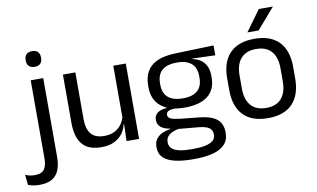

<svg xmlns="http://www.w3.org/2000/svg" viewBox="-145 -860 2018 1224"><g transform="rotate(-10 864.5 -248.0)"><path d="M80.5 -66.5V-488H161.5V-66.5ZM121 -568Q96 -568 83.5 -581.2Q71 -594.5 71 -617.5V-620Q71 -643.5 83.5 -656.5Q96 -669.5 121 -669.5Q146 -669.5 158.2 -656.5Q170.5 -643.5 170.5 -620V-617.5Q170.5 -594 158.2 -581Q146 -568 121 -568ZM20.5 178.5Q-0.5 178.5 -19.8 174.8Q-39 171 -52.5 166L-59.5 99Q-45.5 105.5 -30.2 108.8Q-15 112 2 112Q47 112 63.8 87.8Q80.5 63.5 80.5 18V-136.5H161.5V22Q161.5 71 147.8 106Q134 141 103.2 159.8Q72.5 178.5 20.5 178.5Z M369.5 -488V-184.5Q369.5 -146 380.2 -117.2Q391 -88.5 415.5 -72.8Q440 -57 481.5 -57Q520.5 -57 548.5 -71.2Q576.5 -85.5 594.2 -110.5Q612 -135.5 618.5 -167L633 -109.5H615.5Q608 -76.5 588 -49.2Q568 -22 534.2 -5.8Q500.5 10.5 451 10.5Q393.5 10.5 357.8 -11.2Q322 -33 305.5 -74.8Q289 -116.5 289 -175.5V-488ZM696 -488V0H615L618.5 -117L615 -122V-488Z M1018 -146Q918.5 -146 865.2 -189.5Q812 -233 812 -314V-326.5Q812 -377 832.8 -414.5Q853.5 -452 899 -473.2Q944.5 -494.5 1018 -496.5L1267 -504.5V-440.5L1120 -445.5L1119.5 -442Q1154 -435 1176 -418Q1198 -401 1208.8 -375.5Q1219.5 -350 1219.5 -316V-305Q1219.5 -227.5 1168.5 -186.8Q1117.5 -146 1018 -146ZM1014.5 123H1026Q1071 123 1103.2 116.2Q1135.5 109.5 1153 95Q1170.5 80.5 1170.5 56.5V54.5Q1170.5 26.5 1150.2 11.8Q1130 -3 1081 -7.5L943 -20L966 -21Q938 -17 916.8 -8Q895.5 1 883.5 15.8Q871.5 30.5 871.5 52.5V53.5Q871.5 79 889 94.5Q906.5 110 938.5 116.5Q970.5 123 1014.5 123ZM1010 187.5Q944 187.5 896.2 176.2Q848.5 165 822.2 139.8Q796 114.5 796 72V70Q796 40 810.2 20Q824.5 0 848.8 -11.5Q873 -23 903 -27L902.5 -30Q861.5 -37 842 -54.2Q822.5 -71.5 822.5 -99V-99.5Q822.5 -118.5 831.2 -132Q840 -145.5 857.8 -153.5Q875.5 -161.5 903 -163.5V-173.5L996 -150L958 -151Q924 -150.5 911 -142.8Q898 -135 898 -119.5V-119Q898 -102.5 916.5 -94Q935 -85.5 979.5 -80.5L1098 -68.5Q1175.5 -60.5 1211 -31.2Q1246.5 -2 1246.5 55V57.5Q1246.5 103 1219.5 132Q1192.5 161 1143 174.2Q1093.5 187.5 1024.5 187.5ZM1017 -206Q1059 -206 1086.8 -218.2Q1114.5 -230.5 1128.8 -255.2Q1143 -280 1143 -316V-328Q1143 -363 1129.2 -387.5Q1115.5 -412 1088 -424.8Q1060.5 -437.5 1019 -437.5H1016Q971 -437.5 942.8 -423.8Q914.5 -410 901.8 -385.2Q889 -360.5 889 -327.5V-316Q889 -280 903.2 -255.5Q917.5 -231 946 -218.5Q974.5 -206 1017 -206Z M1529.5 12.5Q1424.5 12.5 1370.2 -44.2Q1316 -101 1316 -207.5V-282Q1316 -388 1370.5 -444.5Q1425 -501 1529.5 -501Q1634.5 -501 1688.8 -444.5Q1743 -388 1743 -282V-207.5Q1743 -101 1688.8 -44.2Q1634.5 12.5 1529.5 12.5ZM1529.5 -53.5Q1594.5 -53.5 1628.2 -92Q1662 -130.5 1662 -203V-286.5Q1662 -358.5 1628.2 -396.8Q1594.5 -435 1529.5 -435Q1465 -435 1431 -396.8Q1397 -358.5 1397 -286.5V-203Q1397 -130.5 1431 -92Q1465 -53.5 1529.5 -53.5ZM1591.5 -683H1681.5V-681.5L1566.5 -548.5H1494.5V-549.5Z"/></g></svg>

Font: Anek Bangla
Style: Regular
Weight: 400
Designer: Sulekha Rajkumar (Bangla), Yesha Goshar (Latin)
Foundry: Ek Type
Version: Version 1.003